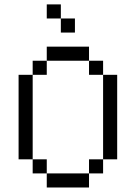

<svg xmlns="http://www.w3.org/2000/svg" viewBox="-20 -832 602 852"><path d="M62.5 -500V-125H125V-500ZM125 -62.5H187.5V-125H125ZM125 -500H187.5V-562.5H125ZM187.5 0H375V-62.5H187.5ZM187.5 -562.5H375V-625H187.5ZM187.5 -750H250V-812.5H187.5ZM250 -687.5H312.5V-750H250ZM375 -62.5H437.5V-125H375ZM375 -500H437.5V-562.5H375ZM437.5 -125H500V-500H437.5Z"/></svg>

Font: ChillMoonMono
Style: Regular
Weight: 400
Designer: Warren2060
Foundry: ChillType
Version: Version 1.000;Glyphs 3.1.1 (3135)